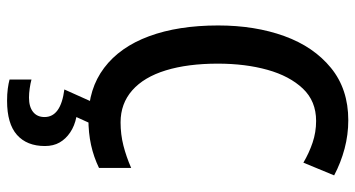

<svg xmlns="http://www.w3.org/2000/svg" viewBox="-251 -514 1005 543"><g transform="rotate(90 251.5 -242.5)"><path d="M322 -634Q266 -634 230.5 -596.5Q195 -559 177.5 -496.5Q160 -434 160 -356Q160 -271 179 -209Q198 -147 235.5 -114Q273 -81 326 -81Q360 -81 391.5 -89Q423 -97 455 -111V-20Q424 -5 390 2.5Q356 10 315 10Q231 10 172 -34.5Q113 -79 82.5 -161.5Q52 -244 52 -357Q52 -461 82 -544Q112 -627 172 -676Q232 -725 320 -725Q361 -725 400.5 -714.5Q440 -704 476 -685L440 -598Q413 -614 383.5 -624Q354 -634 322 -634ZM393 133Q393 184 361.5 212Q330 240 265 240Q246 240 231 238Q216 236 205 233V171Q216 174 230 176Q244 178 256 178Q282 178 296.5 166.5Q311 155 311 134Q311 111 291.5 97Q272 83 233 78L268 0H331L311 44Q336 49 354.5 61.5Q373 74 383 91.5Q393 109 393 133Z"/></g></svg>

Font: Noto Sans Bengali Condensed Medium
Style: Regular
Weight: 500
Width: 3
Designer: Jelle Bosma - Monotype Design Team
Foundry: Monotype Imaging Inc.
Version: Version 2.003